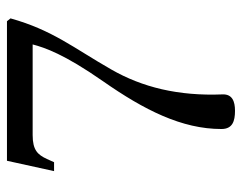

<svg xmlns="http://www.w3.org/2000/svg" viewBox="-90 -578 679 538"><g transform="rotate(-90 249.0 -308.5)"><path d="M39 -496H64L73 -516C85 -542 98 -556 140 -556H394C385 -522 367 -468 291 -359C210 -243 157 -138 157 -27C157 4 179 11 208 11C235 11 255 3 254 -24C249 -148 274 -249 324 -336C384 -441 434 -500 467 -618L459 -628H68Z"/></g></svg>

Font: erewhon
Style: Regular
Weight: 400
Version: Version 1.0.0